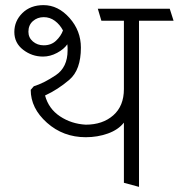

<svg xmlns="http://www.w3.org/2000/svg" viewBox="-20 -714 698 750"><path d="M148 -493Q105 -493 70.5 -519.5Q36 -546 36 -589Q36 -632 67.5 -663Q99 -694 150 -694Q207 -694 251.5 -644Q296 -594 296 -528Q296 -441 251 -402.5Q206 -364 156 -341Q170 -289 214.5 -259.5Q259 -230 315 -227Q381 -227 422.5 -263.5Q464 -300 464 -366V-633H376L362 -680H643L658 -633H523V16L464 0V-235Q442 -207 401.5 -192.5Q361 -178 315 -178Q227 -178 163.5 -234.5Q100 -291 100 -363L112 -377Q151 -389 197.5 -420Q244 -451 244 -517Q244 -523 244 -529Q244 -535 243 -541Q230 -522 203 -507.5Q176 -493 148 -493ZM151 -647Q126 -647 108.5 -631.5Q91 -616 91 -590Q91 -567 108.5 -552Q126 -537 151 -537Q180 -537 199 -555Q218 -573 226 -595Q214 -618 194.5 -632.5Q175 -647 151 -647Z"/></svg>

Font: Palanquin ExtraLight
Style: Regular
Weight: 275
Designer: Pria Ravichandran
Version: Version 1.001